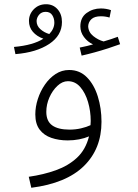

<svg xmlns="http://www.w3.org/2000/svg" viewBox="-20 -658 653 908"><path d="M128 230 116 178Q186 168 244.5 147Q303 126 344 88Q385 50 401 -13Q380 -4 354 1Q328 6 300 6Q258 6 223 -6Q188 -18 167.5 -45Q147 -72 147 -117Q147 -153 159 -190Q171 -227 192.5 -258Q214 -289 243 -308Q272 -327 307 -327Q357 -327 391 -292.5Q425 -258 442.5 -202Q460 -146 460 -82Q460 46 376.5 127.5Q293 209 128 230ZM199 -129Q199 -85 227 -65Q255 -45 309 -45Q337 -45 363 -51Q389 -57 408 -66Q409 -76 409 -86Q409 -132 396.5 -175Q384 -218 360 -246Q336 -274 301 -274Q275 -274 251.5 -252Q228 -230 213.5 -197Q199 -164 199 -129ZM366 -395 357 -433Q377 -437 391.5 -440.5Q406 -444 420 -448Q394 -460 377 -483Q360 -506 360 -533Q360 -575 389.5 -596.5Q419 -618 457 -618Q482 -618 505 -610L498 -575Q488 -578 478 -579.5Q468 -581 457 -581Q427 -581 412.5 -567.5Q398 -554 397 -534Q398 -506 421 -487.5Q444 -469 470 -462Q508 -473 537 -484L548 -449Q524 -440 491.5 -429.5Q459 -419 426 -410Q393 -401 366 -395ZM53 -402 46 -436Q92 -440 127 -450Q162 -460 185 -475Q154 -486 135.5 -507.5Q117 -529 117 -559Q117 -591 140 -614.5Q163 -638 198 -638Q231 -638 252 -614.5Q273 -591 273 -554Q273 -490 212.5 -450Q152 -410 53 -402ZM153 -559Q153 -536 171 -520Q189 -504 213 -497Q237 -522 237 -551Q237 -571 227 -586.5Q217 -602 196 -602Q177 -602 165.5 -589Q154 -576 153 -559Z"/></svg>

Font: Noto Sans Arabic UI Lt
Style: Regular
Weight: 300
Designer: Monotype Design Team, Nadine Chahine and Nizar Qandah
Foundry: Monotype Imaging Inc.
Version: Version 2.010; ttfautohint (v1.8.4.7-5d5b)